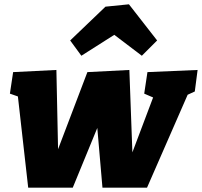

<svg xmlns="http://www.w3.org/2000/svg" viewBox="-20 -870 938 892"><path d="M111 2 62 -432 77 -417 26 -435 41 -535 242 -545 251 -117H227L386 -535L581 -545L597 -109H575L698 -435L708 -410L650 -435L665 -535L898 -545L885 -445L839 -424L858 -444L663 2H456L422 -392L477 -385L318 2ZM358 -611 306 -682 470 -839 579 -850 710 -682 639 -611 448 -756 583 -754Z"/></svg>

Font: Bitter Thin Black
Style: Italic
Weight: 900
Italic angle: -9°
Version: Version 3.020